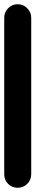

<svg xmlns="http://www.w3.org/2000/svg" viewBox="-20 -890 168 910"><path d="M0 -64H128V-806H0ZM64 -128Q37 -128 18.5 -109Q0 -90 0 -64Q0 -37 18.5 -18.5Q37 0 64 0Q90 0 109 -18.5Q128 -37 128 -64Q128 -90 109 -109Q90 -128 64 -128ZM64 -870Q37 -870 18.5 -851Q0 -832 0 -806Q0 -779 18.5 -760.5Q37 -742 64 -742Q90 -742 109 -760.5Q128 -779 128 -806Q128 -832 109 -851Q90 -870 64 -870Z"/></svg>

Font: Wavefont
Style: Bold
Weight: 700
Version: Version 3.004;gftools[0.9.33]